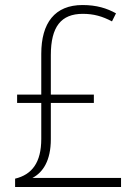

<svg xmlns="http://www.w3.org/2000/svg" viewBox="-20 -743 546 763"><path d="M308 -723C198 -723 144 -652 144 -529V-367H48V-334H144V-191C144 -97 107 -49 40 -33V0H461V-36H109C151 -58 182 -105 182 -190V-334H353V-367H182V-524C182 -637 223 -688 309 -688C353 -688 387 -678 425 -658L441 -690C405 -710 364 -723 308 -723Z"/></svg>

Font: Noto Sans Thai Looped SemiCondensed ExtraLight
Style: Regular
Weight: 200
Width: 4
Designer: Sasikarn Vongin, Ben Mitchell
Foundry: The Fontpad Ltd
Version: Version 1.001